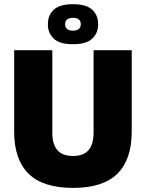

<svg xmlns="http://www.w3.org/2000/svg" viewBox="-20 -878 694 914"><path d="M327.5 16.5Q184.5 16.5 116 -51.2Q47.5 -119 47.5 -250V-639H229V-247.5Q229 -191.5 253 -163.5Q277 -135.5 327.5 -135.5Q378 -135.5 401.8 -163.5Q425.5 -191.5 425.5 -247.5V-639H607V-250Q607 -119 538.8 -51.2Q470.5 16.5 327.5 16.5ZM208 -761V-764.5Q208 -805.5 236 -831.8Q264 -858 327.5 -858Q391 -858 419 -831.8Q447 -805.5 447 -764.5V-761Q447 -720.5 419 -694Q391 -667.5 327.5 -667.5Q264 -667.5 236 -694Q208 -720.5 208 -761ZM290 -762Q290 -748 299.5 -740Q309 -732 327.5 -732Q345.5 -732 355 -740Q364.5 -748 364.5 -762V-764Q364.5 -778 355 -785.5Q345.5 -793 327.5 -793Q309 -793 299.5 -785.5Q290 -778 290 -764Z"/></svg>

Font: Anek Latin Medium ExtraBold
Style: Regular
Weight: 800
Version: Version 1.003